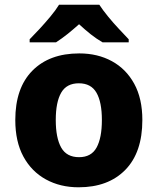

<svg xmlns="http://www.w3.org/2000/svg" viewBox="-20 -786 670 816"><path d="M585 -276Q585 -138 512.5 -64Q440 10 314 10Q236 10 175 -23.5Q114 -57 79.5 -120.5Q45 -184 45 -276Q45 -412 117.5 -485.5Q190 -559 317 -559Q395 -559 455.5 -526Q516 -493 550.5 -430Q585 -367 585 -276ZM217 -276Q217 -200 240 -159Q263 -118 316 -118Q368 -118 390.5 -159Q413 -200 413 -276Q413 -352 390 -392Q367 -432 315 -432Q263 -432 240 -392Q217 -352 217 -276ZM402 -766Q417 -743 439.5 -715.5Q462 -688 486 -662.5Q510 -637 527 -619V-606H416Q390 -621 366 -640Q342 -659 316 -683Q289 -659 266.5 -641Q244 -623 218 -606H106V-619Q125 -638 148.5 -663.5Q172 -689 194.5 -716Q217 -743 231 -766Z"/></svg>

Font: Noto Sans Thai Looped ExtraBold
Style: Regular
Weight: 800
Designer: Sasikarn Vongin, Ben Mitchell
Foundry: The Fontpad Ltd
Version: Version 1.001; ttfautohint (v1.8.4.7-5d5b)